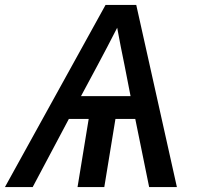

<svg xmlns="http://www.w3.org/2000/svg" viewBox="-23 -755 843 775"><path d="M-3 0 403 -735H527L691 0H579L523 -275H443L398 0H290L335 -275H255L109 0ZM304 -367H504L480 -490Q472 -528 464.5 -566.5Q457 -605 450 -643Q431 -605 410.5 -566.5Q390 -528 370 -490Z"/></svg>

Font: Iosevka Aile Semibold Oblique
Style: Regular
Weight: 600
Italic angle: -9°
Designer: Belleve Invis
Foundry: Belleve Invis
Version: Version 31.1.0; ttfautohint (v1.8.4)